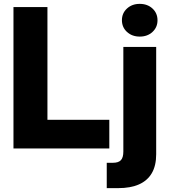

<svg xmlns="http://www.w3.org/2000/svg" viewBox="-20 -764 873 988"><path d="M49.3 0V-727.5H224.1V-147.5H542.5V0ZM614.7 -522.5H783.7V29.8Q783.7 88.4 761.2 127Q738.8 165.5 695.3 184.8Q651.9 204.1 587.9 204.1H529.3V73.7H560.5Q589.8 73.7 602.3 60.1Q614.7 46.4 614.7 15.6ZM699.2 -575.7Q659.7 -575.7 633.5 -599.6Q607.4 -623.5 607.4 -660.2Q607.4 -696.3 633.5 -720.2Q659.7 -744.1 698.7 -744.1Q738.8 -744.1 764.6 -720.2Q790.5 -696.3 790.5 -659.7Q790.5 -623.5 764.6 -599.6Q738.8 -575.7 699.2 -575.7Z"/></svg>

Font: Inter 28pt ExtraBold
Style: Regular
Weight: 800
Designer: Rasmus Andersson
Foundry: rsms
Version: Version 4.001;git-66647c0bb